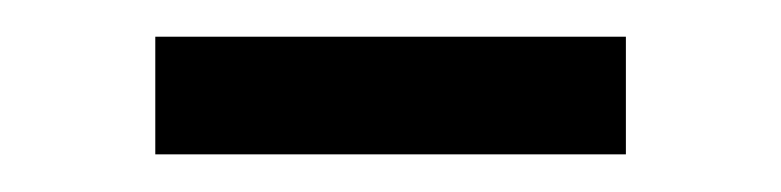

<svg xmlns="http://www.w3.org/2000/svg" viewBox="-20 -332 415 102"><path d="M62.5 -312.5H312.5V-250H62.5Z"/></svg>

Font: Pixel Operator
Style: Regular
Weight: 400
Designer: Jayvee Enaguas (HarvettFox96)
Version: 2016.04.25